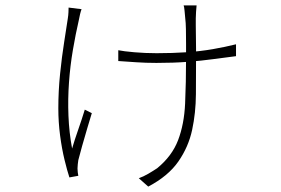

<svg xmlns="http://www.w3.org/2000/svg" viewBox="-20 -609 1040 711"><path d="M708 -589Q707 -577 706 -565Q705 -553 705 -541Q705 -533 705 -514.5Q705 -496 705.5 -473.5Q706 -451 706 -430Q706 -409 706 -396Q706 -329 705.5 -260Q705 -191 691.5 -128Q678 -65 640.5 -11Q603 43 529 82L494 51Q511 45 529 34.5Q547 24 562 14Q617 -31 639.5 -90Q662 -149 665.5 -225.5Q669 -302 669 -396Q669 -419 669 -447Q669 -475 668.5 -500.5Q668 -526 666 -541Q665 -552 663.5 -568.5Q662 -585 660 -589ZM418 -423Q437 -419 477.5 -415.5Q518 -412 560 -412Q619 -412 670.5 -415.5Q722 -419 768 -427Q814 -435 854 -445V-401Q813 -396 769.5 -390Q726 -384 674.5 -380Q623 -376 559 -376Q520 -376 484 -378.5Q448 -381 418 -383ZM282 -575Q279 -567 276.5 -556.5Q274 -546 272 -535Q260 -483 250 -424.5Q240 -366 235.5 -304Q231 -242 233.5 -180Q236 -118 247 -59Q256 -90 269.5 -128.5Q283 -167 294 -203L320 -190Q313 -167 303 -133.5Q293 -100 284 -68Q275 -36 270 -16Q269 -9 268 -0.5Q267 8 267 15Q267 21 268 29.5Q269 38 270 42L237 48Q229 24 219 -17Q209 -58 202.5 -107.5Q196 -157 196 -208Q196 -272 202.5 -335.5Q209 -399 217.5 -452.5Q226 -506 231 -540Q233 -552 233.5 -563.5Q234 -575 234 -581Z"/></svg>

Font: Noto Sans KR ExtraLight
Style: Regular
Weight: 250
Designer: Ryoko NISHIZUKA  (kana, bopomofo & ideographs); Paul D. Hunt (Latin, Greek & Cyrillic); Sandoll Communications , Soo-you
Foundry: Adobe
Version: Version 2.004-H2;hotconv 1.0.118;makeotfexe 2.5.65603